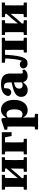

<svg xmlns="http://www.w3.org/2000/svg" viewBox="1504 -2060 779 3827"><g transform="rotate(-90 1893.5 -146.5)"><path d="M26 0V-61L129 -71H224L322 -61V0ZM383 0V-61L477 -71H572L674 -61V0ZM82 0Q82 -30 82.5 -67.5Q83 -105 83 -144Q83 -183 83 -217V-283Q83 -317 83 -356Q83 -395 82.5 -433Q82 -471 82 -500H261L255 0ZM226 -67 202 -153H234L354 -299L474 -435L497 -347H468L347 -202ZM444 0 450 -500H619Q618 -471 618 -433Q618 -395 617.5 -356Q617 -317 617 -283V-217Q617 -183 617.5 -144Q618 -105 618 -67.5Q618 -30 619 0ZM26 -439V-500H322V-439L224 -429H129ZM383 -439V-500H674V-439L572 -429H477Z M786 0Q787 -30 787 -67.5Q787 -105 787.5 -144Q788 -183 788 -217V-283Q788 -317 787.5 -356Q787 -395 787 -433Q787 -471 786 -500H971Q970 -471 970 -433Q970 -395 969.5 -356Q969 -317 969 -283V-217Q969 -183 969.5 -144Q970 -105 970 -67.5Q970 -30 971 0ZM917 -436V-500H1171L1173 -305H1097L1058 -491L1124 -436ZM730 0V-61L833 -71H928L1040 -61V0ZM730 -439V-500H862V-429H833Z M1227 223V161L1328 151H1432L1538 161V223ZM1283 223Q1284 181 1284 142.5Q1284 104 1284.5 68.5Q1285 33 1285 -2V-273Q1285 -296 1284.5 -314.5Q1284 -333 1284 -350Q1284 -367 1283 -386L1221 -391V-445L1413 -508L1449 -503L1461 -413L1466 -405V-90L1461 -83L1465 3Q1465 36 1465 71Q1465 106 1465.5 144Q1466 182 1466 223ZM1611 15Q1570 15 1542 2.5Q1514 -10 1494.5 -32Q1475 -54 1460 -83H1416L1421 -153Q1446 -123 1471 -105.5Q1496 -88 1530 -88Q1560 -88 1581.5 -104.5Q1603 -121 1615 -156.5Q1627 -192 1627 -248Q1627 -332 1601.5 -369Q1576 -406 1531 -406Q1506 -406 1485 -394.5Q1464 -383 1447 -367.5Q1430 -352 1417 -338L1412 -411H1460Q1479 -441 1500.5 -464.5Q1522 -488 1551 -502Q1580 -516 1620 -516Q1676 -516 1720.5 -485.5Q1765 -455 1790.5 -396Q1816 -337 1816 -250Q1816 -167 1788.5 -107.5Q1761 -48 1714.5 -16.5Q1668 15 1611 15Z M2011 16Q1951 16 1913.5 -19.5Q1876 -55 1876 -115Q1876 -154 1894.5 -185Q1913 -216 1956.5 -240.5Q2000 -265 2076 -283Q2101 -290 2126 -296Q2151 -302 2176 -308Q2201 -314 2225 -320V-276Q2198 -267 2168 -258.5Q2138 -250 2111 -242Q2087 -235 2071 -221.5Q2055 -208 2048 -190.5Q2041 -173 2041 -151Q2041 -119 2059.5 -102Q2078 -85 2110 -85Q2125 -85 2139 -89Q2153 -93 2168.5 -101Q2184 -109 2203 -121L2208 -70H2161Q2143 -47 2124 -27.5Q2105 -8 2078.5 4Q2052 16 2011 16ZM2295 15Q2239 15 2208.5 -11.5Q2178 -38 2169 -85L2164 -87V-353Q2164 -392 2155.5 -414Q2147 -436 2128.5 -446Q2110 -456 2080 -456Q2058 -456 2036.5 -452Q2015 -448 1991 -441L2050 -490L2048 -416Q2047 -360 2023.5 -336Q2000 -312 1969 -312Q1938 -312 1919 -326.5Q1900 -341 1893 -369Q1900 -438 1962 -477Q2024 -516 2133 -516Q2205 -516 2251.5 -496Q2298 -476 2320 -434Q2342 -392 2342 -327V-108Q2342 -95 2349 -87.5Q2356 -80 2367 -80Q2376 -80 2385 -83Q2394 -86 2403 -93L2423 -54Q2405 -21 2373 -3Q2341 15 2295 15Z M2541 13Q2498 13 2472 -9.5Q2446 -32 2442 -81Q2450 -108 2471 -124.5Q2492 -141 2525 -141Q2553 -141 2571.5 -126Q2590 -111 2602 -76L2590 -75H2591L2585 -78Q2593 -99 2600 -118Q2607 -137 2612 -158Q2622 -199 2628 -248.5Q2634 -298 2638.5 -360Q2643 -422 2646 -500H2718Q2716 -443 2713 -391Q2710 -339 2705 -292Q2700 -245 2693 -203Q2686 -161 2676 -123Q2663 -73 2644.5 -43Q2626 -13 2600.5 0Q2575 13 2541 13ZM2557 -439V-500H2674V-429H2655ZM2689 -436V-500H2865V-436ZM2760 0V-61L2859 -71H2950L3055 -61V0ZM2812 0Q2813 -31 2813 -68Q2813 -105 2813.5 -144Q2814 -183 2814 -217V-283Q2814 -317 2813.5 -356Q2813 -395 2813 -433Q2813 -471 2812 -500H2996Q2996 -471 2995.5 -433Q2995 -395 2995 -356Q2995 -317 2995 -283V-217Q2995 -183 2995 -144Q2995 -105 2995.5 -68Q2996 -31 2996 0ZM2920 -429V-500H3055V-439L2950 -429Z M3109 0V-61L3212 -71H3307L3405 -61V0ZM3466 0V-61L3560 -71H3655L3757 -61V0ZM3165 0Q3165 -30 3165.5 -67.5Q3166 -105 3166 -144Q3166 -183 3166 -217V-283Q3166 -317 3166 -356Q3166 -395 3165.5 -433Q3165 -471 3165 -500H3344L3338 0ZM3309 -67 3285 -153H3317L3437 -299L3557 -435L3580 -347H3551L3430 -202ZM3527 0 3533 -500H3702Q3701 -471 3701 -433Q3701 -395 3700.5 -356Q3700 -317 3700 -283V-217Q3700 -183 3700.5 -144Q3701 -105 3701 -67.5Q3701 -30 3702 0ZM3109 -439V-500H3405V-439L3307 -429H3212ZM3466 -439V-500H3757V-439L3655 -429H3560Z"/></g></svg>

Font: Source Serif 4 ExtraBold
Style: Regular
Weight: 800
Designer: Frank Grießhammer
Foundry: Adobe Systems Incorporated
Version: Version 4.004;hotconv 1.0.116;makeotfexe 2.5.65601